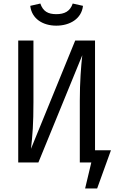

<svg xmlns="http://www.w3.org/2000/svg" viewBox="-20 -918 647 1085"><path d="M298 -773C375 -773 441 -812 449 -885L391 -898C376 -854 345 -838 298 -838C251 -838 223 -854 208 -898L151 -885C159 -812 222 -773 298 -773ZM517 -69V-689H405L155 -77C164 -153 169 -219 169 -340V-689H83V0H197L445 -606C438 -544 431 -454 431 -349V0H496L461 147H529L607 -69Z"/></svg>

Font: FiraMono Nerd Font
Style: Regular
Weight: 400
Designer: Carrois Corporate & Edenspiekermann AG
Foundry: Carrois Corporate GbR & Edenspiekermann AG
Version: Version 003.206;Nerd Fonts 3.3.0